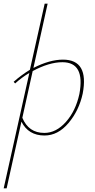

<svg xmlns="http://www.w3.org/2000/svg" viewBox="-34 -731 515 1040"><path d="M307 -408Q449 -408 414 -224Q394 -132 337 -64.5Q280 3 207 3Q120 3 82 -72L2 289H-14L125 -336Q83 -311 48 -279L40 -288Q82 -325 128 -353L208 -711H224L147 -363Q235 -408 307 -408ZM396 -222Q428 -394 304 -394Q232 -394 143 -346L87 -93Q121 -11 206 -11Q270 -11 323 -70.5Q376 -130 396 -222Z"/></svg>

Font: EauTestInfant Thin
Style: Italic
Weight: 250
Italic angle: -12°
Designer: Christian Thalmann (Catharsis Fonts)
Version: Version 0.001;PS 000.001;hotconv 1.0.88;makeotf.lib2.5.64775